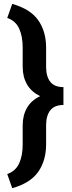

<svg xmlns="http://www.w3.org/2000/svg" viewBox="-20 -800 373 996"><path d="M43.5 176.3 17.6 103Q61 87.4 79.3 47.6Q97.7 7.8 97.7 -51.3V-150.4Q97.7 -201.7 120.1 -240.7Q142.6 -279.8 188.5 -301.3Q142.6 -323.2 120.1 -362.3Q97.7 -401.4 97.7 -453.1V-552.7Q97.7 -611.8 79.3 -651.9Q61 -691.9 17.6 -707L43.5 -779.8Q138.2 -752.9 178.7 -694.6Q219.2 -636.2 219.2 -552.7V-453.1Q219.2 -402.8 241 -375.5Q262.7 -348.1 309.1 -348.1V-255.4Q262.7 -255.4 241 -227.8Q219.2 -200.2 219.2 -150.4V-51.3Q219.2 32.2 178.7 90.8Q138.2 149.4 43.5 176.3Z"/></svg>

Font: Roboto Slab SemiBold
Style: Regular
Weight: 600
Designer: Google
Version: Version 2.001; ttfautohint (v1.8.3)